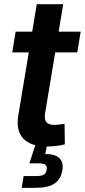

<svg xmlns="http://www.w3.org/2000/svg" viewBox="-20 -694 406 918"><path d="M365.7 -542.5 349.6 -443.4H38.6L54.7 -542.5ZM155.8 -673.8H282.2L195.8 -153.3Q190.9 -123 201.7 -109.9Q212.4 -96.7 241.2 -96.7Q250 -96.7 264.6 -98.6Q279.3 -100.6 288.6 -102.1L290 -3.9Q270 1.5 247.8 3.9Q225.6 6.3 205.1 6.3Q126 6.3 90.8 -32Q55.7 -70.3 67.4 -141.6ZM84 204.1 92.8 147.9H153.3Q177.7 147.9 189.2 141.1Q200.7 134.3 203.1 117.7Q206.1 101.6 197.3 94.2Q188.5 86.9 163.6 86.9H120.6L155.8 -22H208.5L205.1 0L196.3 42.5Q242.2 42 263.2 61.5Q284.2 81.1 278.3 119.1Q271 163.6 240.2 183.8Q209.5 204.1 148.9 204.1Z"/></svg>

Font: Inter 16pt SemiBold
Style: Italic
Weight: 600
Italic angle: -9.3988°
Version: Version 4.001;git-66647c0bb